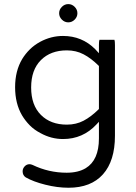

<svg xmlns="http://www.w3.org/2000/svg" viewBox="-20 -675 656 924"><path d="M301.8 -75.2Q223.6 -75.2 176.8 -122.1Q129.9 -168.9 129.9 -253.9Q129.9 -338.9 176.8 -385.7Q223.6 -432.6 301.8 -432.6Q346.2 -432.6 382.3 -413.6Q418 -395 454.1 -359.4L456.1 -357.4V-150.4L454.1 -148.4Q418 -112.8 382.1 -94Q346.2 -75.2 301.8 -75.2ZM458.5 -483.4Q456.1 -477.1 456.1 -458V-418.9Q440.9 -435.1 438 -438.5Q374.5 -502 283.2 -502Q225.6 -502 172.9 -473.6Q144.5 -458 123.3 -437Q102.1 -416 86.9 -391.1Q52.7 -334 52.7 -255.4Q52.7 -176.8 85.9 -120.1Q101.6 -93.8 123.3 -71.8Q145 -49.8 175.3 -34.2Q226.6 -5.9 283.2 -5.9Q378.9 -5.9 444.3 -76.2L456.1 -88.9V-8.8Q456.1 95.7 392.6 134.3Q356.4 156.2 300.8 156.2Q214.4 156.2 136.7 118.7Q128.4 115.2 122.1 115.2Q108.4 115.2 98.6 125.7Q88.9 136.2 88.9 149.4Q88.9 168.9 104 178.7Q141.1 199.7 198.2 213.9Q255.9 228.5 309.6 228.5Q418 228.5 475.6 163.8Q533.2 99.1 533.2 -21.5V-458Q533.2 -477.1 530.8 -483.4ZM277.8 -580.6Q291 -567.4 308.6 -567.4Q326.2 -567.4 339.4 -580.6Q352.5 -593.8 352.5 -611.3Q352.5 -628.9 339.4 -642.1Q326.2 -655.3 308.6 -655.3Q291 -655.3 277.8 -642.1Q264.6 -628.9 264.6 -611.3Q264.6 -593.8 277.8 -580.6Z"/></svg>

Font: YuPearl-Light
Style: Light
Weight: 300
Designer: Max Yao
Foundry: Max-Everyday
Version: Version 1.011; ttfautohint (v1.8.3)